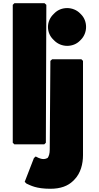

<svg xmlns="http://www.w3.org/2000/svg" viewBox="-20 -887 612 1189"><path d="M69 7H254L264 -3L267 -857L256 -867H69L59 -857V-3ZM292 -510 288 40C288 64 283 80 275 91C271 94 259 98 249 98C228 98 205 84 205 84L201 82L190 92L133 239L143 249L144 250C169 261 203 282 292 282C356 282 401 264 432 234L440 226C480 186 494 127 494 74V-510L484 -520H303ZM318 -806 311 -799C290 -779 277 -750 277 -720C277 -690 289 -662 310 -642L317 -635C337 -615 366 -603 396 -603C426 -603 454 -614 474 -634L481 -641C501 -661 513 -690 513 -720C513 -750 502 -778 482 -798L475 -805C455 -825 426 -837 396 -837C366 -837 338 -826 318 -806Z"/></svg>

Font: Hussar Woodtype
Style: Ultra
Weight: 900
Foundry: Cannot Into Space Fonts
Version: Version 1.07